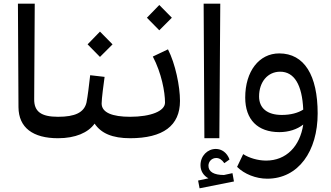

<svg xmlns="http://www.w3.org/2000/svg" viewBox="-20 -748 1789 1039"><path d="M294 0 313 -12V-104L294 -116C203 -116 164 -144 165 -212L168 -728H77L80 -168C81 -57 158 0 294 0Z M294 0C388 0 457 -30 492 -79C527 -27 587 0 685 0L704 -12V-104L685 -116C587 -116 530 -139 530 -188C530 -214 541 -296 546 -332L468 -341C461 -280 455 -229 448 -193C435 -139 386 -116 294 -116L275 -104V-12ZM454 -508 521 -440 589 -508 521 -577Z M683 0C863 0 954 -68 954 -202C954 -281 929 -403 889 -481L807 -442C854 -353 873 -250 873 -193C873 -147 797 -116 683 -116L666 -104V-12ZM775 -652 842 -584 910 -652 842 -721Z M1086 0H1167L1172 -728H1082ZM1052 229 1060 271 1246 234 1238 189 1192 199C1138 199 1108 182 1108 149C1108 126 1126 107 1150 107C1166 107 1180 115 1194 135L1222 115C1208 77 1179 58 1148 58C1103 58 1065 95 1065 146C1065 176 1080 202 1108 217Z M1296 86 1263 155C1302 194 1365 219 1426 219C1595 219 1699 70 1699 -134C1699 -340 1627 -459 1491 -459C1382 -459 1307 -362 1307 -220C1307 -101 1374 -33 1492 -33C1542 -33 1588 -48 1621 -74C1603 44 1529 121 1420 121C1376 121 1328 107 1296 86ZM1382 -226C1382 -305 1429 -360 1496 -360C1572 -360 1615 -290 1621 -155C1593 -137 1553 -126 1505 -126C1427 -126 1382 -162 1382 -226Z"/></svg>

Font: Wafeq Medium
Style: Regular
Weight: 500
Designer: Rasmus Andersson & Azza Alameddine
Foundry: Google & TypeTogether
Version: Version 3.000;January 28, 2025;FontCreator 15.0.0.3014 64-bi